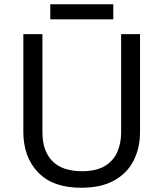

<svg xmlns="http://www.w3.org/2000/svg" viewBox="-20 -875 771 905"><path d="M640 -252Q640 -178 610 -118.5Q580 -59 518.5 -24.5Q457 10 362 10Q229 10 159.5 -62.5Q90 -135 90 -254V-714H180V-251Q180 -164 226.5 -116Q273 -68 367 -68Q432 -68 472.5 -91.5Q513 -115 532 -156.5Q551 -198 551 -252V-714H640ZM514 -855V-784H217V-855Z"/></svg>

Font: Noto Sans Oriya
Style: Regular
Weight: 400
Designer: Amélie Bonet and Sol Matas
Foundry: Google LLC
Version: Version 2.006